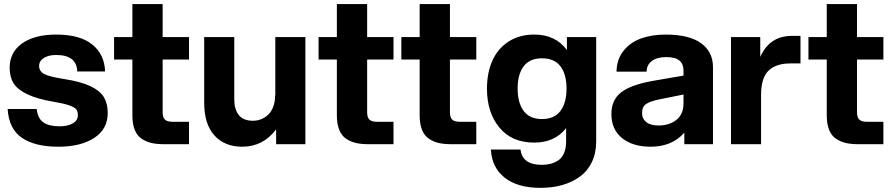

<svg xmlns="http://www.w3.org/2000/svg" viewBox="-20 -700 4332 932"><path d="M263.2 12.2Q149.4 12.2 86.2 -31.2Q22.9 -74.7 17.1 -170.9H158.2Q163.1 -125 190.4 -106Q217.8 -86.9 269 -86.9Q308.6 -86.9 333.3 -101.1Q357.9 -115.2 357.9 -141.1Q357.9 -159.2 350.1 -169.2Q342.3 -179.2 317.1 -188.2Q292 -197.3 240.2 -206.1Q159.7 -219.7 112.1 -242.7Q64.5 -265.6 45.7 -296.1Q26.9 -326.7 26.9 -371.1Q26.9 -446.8 87.6 -489.5Q148.4 -532.2 252.9 -532.2Q368.2 -532.2 427.7 -484.1Q487.3 -436 490.2 -353H355Q352.5 -433.1 252.9 -433.1Q215.8 -433.1 192.9 -418.7Q169.9 -404.3 169.9 -379.9Q169.9 -354 194.6 -340.8Q219.2 -327.6 293.9 -315.9Q373.5 -303.7 420.2 -281Q466.8 -258.3 484.9 -227.3Q502.9 -196.3 502.9 -150.9Q502.9 -73.2 437.3 -30.5Q371.6 12.2 263.2 12.2Z M622.6 -680.2H769.5V-520H897.5V-411.1H769.5V-154.8Q769.5 -130.9 780 -119.9Q790.5 -108.9 817.4 -108.9H897.5V0H777.3Q742.2 0 716.6 -5.6Q690.9 -11.2 668.5 -25.9Q646 -40.5 634.3 -69.1Q622.6 -97.7 622.6 -140.1V-411.1H533.7V-520H622.6Z M1117.2 -216.8Q1117.2 -169.9 1138.9 -141.8Q1160.6 -113.8 1208.5 -113.8Q1228 -113.8 1246.3 -120.8Q1264.6 -127.9 1280.5 -142.1Q1296.4 -156.2 1305.9 -180.7Q1315.4 -205.1 1315.4 -236.8H1316.4V-520H1462.4V0H1320.3V-71.8Q1256.8 12.2 1156.2 12.2Q1069.8 12.2 1020.5 -43Q971.2 -98.1 971.2 -200.2V-520H1117.2Z M1615.2 -680.2H1762.2V-520H1890.1V-411.1H1762.2V-154.8Q1762.2 -130.9 1772.7 -119.9Q1783.2 -108.9 1810.1 -108.9H1890.1V0H1770Q1734.9 0 1709.2 -5.6Q1683.6 -11.2 1661.1 -25.9Q1638.7 -40.5 1627 -69.1Q1615.2 -97.7 1615.2 -140.1V-411.1H1526.4V-520H1615.2Z M2017.1 -680.2H2164.1V-520H2292V-411.1H2164.1V-154.8Q2164.1 -130.9 2174.6 -119.9Q2185.1 -108.9 2211.9 -108.9H2292V0H2171.9Q2136.7 0 2111.1 -5.6Q2085.4 -11.2 2063 -25.9Q2040.5 -40.5 2028.8 -69.1Q2017.1 -97.7 2017.1 -140.1V-411.1H1928.2V-520H2017.1Z M2604 211.9Q2492.2 211.9 2429.7 162.4Q2367.2 112.8 2362.8 25.9H2506.8Q2515.1 100.1 2609.9 100.1Q2633.3 100.1 2652.6 95.2Q2671.9 90.3 2689.7 78.6Q2707.5 66.9 2717.8 43.5Q2728 20 2728 -13.2V-78.1Q2673.3 -7.8 2572.8 -7.8Q2464.4 -7.8 2404.1 -80.8Q2343.8 -153.8 2343.8 -270Q2343.8 -345.2 2369.4 -404.1Q2395 -462.9 2447.8 -497.6Q2500.5 -532.2 2572.8 -532.2Q2677.2 -532.2 2731.9 -457V-520H2874V-13.2Q2874 42.5 2853.3 86.2Q2832.5 129.9 2795.4 157Q2758.3 184.1 2710 198Q2661.6 211.9 2604 211.9ZM2610.8 -122.1Q2670.9 -122.1 2700.4 -161.4Q2730 -200.7 2730 -270Q2730 -339.4 2700.4 -378.2Q2670.9 -417 2610.8 -417Q2551.3 -417 2522 -378.2Q2492.7 -339.4 2492.7 -270Q2492.7 -200.7 2522 -161.4Q2551.3 -122.1 2610.8 -122.1Z M3301.8 0V-56.2Q3242.7 12.2 3137.7 12.2Q3051.8 12.2 2999.8 -29.5Q2947.8 -71.3 2947.8 -147Q2947.8 -215.3 2995.8 -252.2Q3043.9 -289.1 3152.8 -308.1L3297.9 -333V-356.9Q3297.9 -388.7 3278.3 -405.8Q3258.8 -422.9 3212.9 -422.9Q3170.4 -422.9 3144.8 -404.3Q3119.1 -385.7 3118.7 -352.1H2972.7Q2973.6 -411.1 3006.1 -452.6Q3038.6 -494.1 3091.3 -513.2Q3144 -532.2 3211.9 -532.2Q3324.7 -532.2 3382.8 -490.5Q3440.9 -448.7 3440.9 -374V0ZM3096.7 -151.9Q3096.7 -123.5 3117.2 -107.2Q3137.7 -90.8 3176.8 -90.8Q3228.5 -90.8 3263.2 -117.9Q3297.9 -145 3297.9 -199.2V-241.2L3181.6 -217.8Q3135.7 -208.5 3116.2 -195.1Q3096.7 -181.6 3096.7 -151.9Z M3528.3 0V-520H3670.4V-423.8Q3716.3 -525.9 3823.7 -525.9H3865.7V-392.1H3816.4Q3746.6 -392.1 3710.4 -356.9Q3674.3 -321.8 3674.3 -237.8V0Z M3993.2 -680.2H4140.1V-520H4268.1V-411.1H4140.1V-154.8Q4140.1 -130.9 4150.6 -119.9Q4161.1 -108.9 4188 -108.9H4268.1V0H4147.9Q4112.8 0 4087.2 -5.6Q4061.5 -11.2 4039.1 -25.9Q4016.6 -40.5 4004.9 -69.1Q3993.2 -97.7 3993.2 -140.1V-411.1H3904.3V-520H3993.2Z"/></svg>

Font: Aspekta 400
Style: Bold
Weight: 700
Designer: Ivo Dolenc
Version: Version 2.000